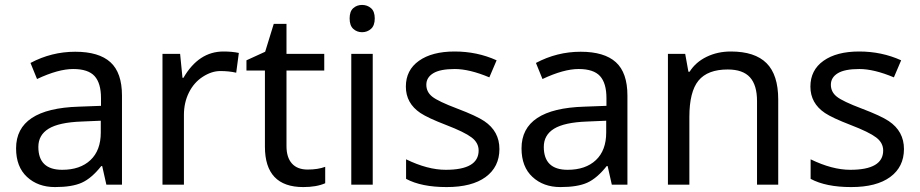

<svg xmlns="http://www.w3.org/2000/svg" viewBox="-20 -757 3770 787"><path d="M234.9 -61Q308.6 -61 350.8 -100.8Q393.1 -140.6 393.1 -213.9V-262.2L314 -258.8Q221.7 -255.4 179.4 -229.5Q137.2 -203.6 137.2 -154.8Q137.2 -61 234.9 -61ZM480 -365.2V0H416L398.9 -76.2H395Q355 -25.9 315.2 -8.1Q275.4 9.8 205.6 9.8Q135.7 9.8 90.8 -31.7Q45.9 -73.2 45.9 -148.9Q45.9 -312 303.2 -319.8L394 -323.2V-355Q394 -416 367.7 -445.1Q341.3 -474.1 280 -474.1Q218.8 -474.1 131.8 -433.1L105 -499Q191.4 -544.9 288.3 -544.9Q385.3 -544.9 432.6 -502Q480 -459 480 -365.2Z M896 -545.9Q931.6 -545.9 959 -540L948.2 -459Q918.5 -465.8 883.1 -465.8Q847.7 -465.8 811.3 -442.4Q774.9 -418.9 754.4 -377.7Q733.9 -336.4 733.9 -286.1V0H646V-536.1H718.3L728 -438H731.9Q794.4 -545.9 896 -545.9Z M1065.9 -155.8V-467.8H990.2V-509.8L1066.9 -544.9L1102.1 -659.2H1154.3V-536.1H1309.1V-467.8H1154.3V-158.2Q1154.3 -111.8 1176.5 -86.9Q1198.7 -62 1241 -62Q1283.2 -62 1313 -73.2V-5.9Q1277.3 9.8 1223.1 9.8Q1065.9 9.8 1065.9 -155.8Z M1428 -638.7Q1413.1 -652.3 1413.1 -681.4Q1413.1 -710.4 1428 -723.6Q1442.9 -736.8 1464.1 -736.8Q1485.4 -736.8 1500.7 -723.6Q1516.1 -710.4 1516.1 -681.4Q1516.1 -652.3 1500.7 -638.7Q1485.4 -625 1464.1 -625Q1442.9 -625 1428 -638.7ZM1507.8 0H1419.9V-536.1H1507.8Z M1644.5 -23.9V-104Q1732.9 -61 1807.1 -61Q1941.9 -61 1941.9 -140.1Q1941.9 -171.9 1912.8 -193.8Q1883.8 -215.8 1808.8 -244.6Q1733.9 -273.4 1703.1 -293.9Q1643.6 -334 1643.6 -401.9Q1643.6 -469.7 1697.3 -507.8Q1751 -545.9 1843.5 -545.9Q1936 -545.9 2015.6 -509.8L1985.8 -439.9Q1904.3 -474.1 1844.2 -474.1Q1784.2 -474.1 1755.9 -456.8Q1727.5 -439.5 1727.5 -409.7Q1727.5 -379.9 1752 -360.6Q1776.4 -341.3 1854.5 -311.8Q1932.6 -282.2 1964.8 -260.7Q2027.3 -218.8 2027.1 -145.8Q2026.9 -72.8 1970.7 -31.5Q1914.6 9.8 1810.8 9.8Q1707 9.8 1644.5 -23.9Z M2306.6 -61Q2380.4 -61 2422.6 -100.8Q2464.8 -140.6 2464.8 -213.9V-262.2L2385.7 -258.8Q2293.5 -255.4 2251.2 -229.5Q2209 -203.6 2209 -154.8Q2209 -61 2306.6 -61ZM2551.8 -365.2V0H2487.8L2470.7 -76.2H2466.8Q2426.8 -25.9 2387 -8.1Q2347.2 9.8 2277.3 9.8Q2207.5 9.8 2162.6 -31.7Q2117.7 -73.2 2117.7 -148.9Q2117.7 -312 2375 -319.8L2465.8 -323.2V-355Q2465.8 -416 2439.5 -445.1Q2413.1 -474.1 2351.8 -474.1Q2290.5 -474.1 2203.6 -433.1L2176.8 -499Q2263.2 -544.9 2360.1 -544.9Q2457 -544.9 2504.4 -502Q2551.8 -459 2551.8 -365.2Z M3083 0V-342.8Q3083 -408.2 3054 -440.2Q3024.9 -472.2 2962.9 -472.2Q2880.4 -472.2 2843 -426.5Q2805.7 -380.9 2805.7 -277.8V0H2717.8V-536.1H2788.6L2801.8 -462.9H2806.6Q2831.5 -502.4 2876.5 -524.2Q2921.4 -545.9 2975.6 -545.9Q3074.2 -545.9 3122.1 -498Q3169.9 -450.2 3169.9 -349.1V0Z M3302.7 -23.9V-104Q3391.1 -61 3465.3 -61Q3600.1 -61 3600.1 -140.1Q3600.1 -171.9 3571 -193.8Q3542 -215.8 3467 -244.6Q3392.1 -273.4 3361.3 -293.9Q3301.8 -334 3301.8 -401.9Q3301.8 -469.7 3355.5 -507.8Q3409.2 -545.9 3501.7 -545.9Q3594.2 -545.9 3673.8 -509.8L3644 -439.9Q3562.5 -474.1 3502.4 -474.1Q3442.4 -474.1 3414.1 -456.8Q3385.7 -439.5 3385.7 -409.7Q3385.7 -379.9 3410.2 -360.6Q3434.6 -341.3 3512.7 -311.8Q3590.8 -282.2 3623 -260.7Q3685.5 -218.8 3685.3 -145.8Q3685.1 -72.8 3628.9 -31.5Q3572.8 9.8 3469 9.8Q3365.2 9.8 3302.7 -23.9Z"/></svg>

Font: NotoSans
Style: Regular
Weight: 400
Designer: Monotype Design team
Foundry: Monotype Imaging Inc.
Version: Version 1.04